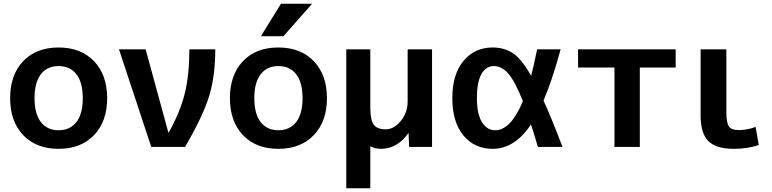

<svg xmlns="http://www.w3.org/2000/svg" viewBox="-20 -783 4112 1023"><path d="M103.5 -457Q173 -530 292 -530Q411 -530 481 -457Q551 -384 551 -260Q551 -136 481 -63Q411 10 292 10Q173 10 103.5 -63Q34 -136 34 -260Q34 -384 103.5 -457ZM292 -89Q353 -89 387 -132.5Q421 -176 421 -260Q421 -344 387 -387.5Q353 -431 292 -431Q232 -431 198 -387.5Q164 -344 164 -260Q164 -176 198 -132.5Q232 -89 292 -89Z M879 -77Q940 -186 964.5 -285Q989 -384 989 -520H1127Q1127 -378 1094.5 -271.5Q1062 -165 966 0H786L614 -520H756L877 -77Z M1477 -763H1643L1490 -590H1370ZM1274.5 -457Q1344 -530 1463 -530Q1582 -530 1652 -457Q1722 -384 1722 -260Q1722 -136 1652 -63Q1582 10 1463 10Q1344 10 1274.5 -63Q1205 -136 1205 -260Q1205 -384 1274.5 -457ZM1463 -89Q1524 -89 1558 -132.5Q1592 -176 1592 -260Q1592 -344 1558 -387.5Q1524 -431 1463 -431Q1403 -431 1369 -387.5Q1335 -344 1335 -260Q1335 -176 1369 -132.5Q1403 -89 1463 -89Z M2152 -520H2282V0H2160L2157 -73H2155Q2129 -34 2091 -12Q2053 10 2012 10Q1978 10 1953 -4V220H1825V-520H1953V-210Q1953 -143 1971.5 -118.5Q1990 -94 2035 -94Q2079 -94 2115.5 -138.5Q2152 -183 2152 -243Z M2876 -247Q2920 -151 2977 0H2846Q2823 -79 2809 -120Q2723 10 2605 10Q2508 10 2449 -61.5Q2390 -133 2390 -260Q2390 -387 2449.5 -458.5Q2509 -530 2605 -530Q2667 -530 2713 -499.5Q2759 -469 2810 -379Q2822 -424 2842 -520H2967Q2923 -357 2876 -247ZM2766 -244Q2724 -350 2688.5 -390.5Q2653 -431 2612 -431Q2570 -431 2545.5 -389Q2521 -347 2521 -260Q2521 -175 2548 -132Q2575 -89 2618 -89Q2702 -89 2766 -244Z M3389 -423V0H3254V-423H3060V-520H3580V-423Z M3850 -520V-190Q3850 -129 3863.5 -109.5Q3877 -90 3916 -90Q3963 -90 4006 -107L4023 -10Q3961 10 3890 10Q3796 10 3754.5 -31Q3713 -72 3713 -167V-520Z"/></svg>

Font: M PLUS 1p
Style: Bold
Weight: 700
Version: Version 1.062